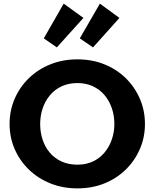

<svg xmlns="http://www.w3.org/2000/svg" viewBox="-20 -1028 854 1061"><path d="M408 13Q327 13 258.5 -14.5Q190 -42 139.5 -91Q89 -140 61 -204.5Q33 -269 33 -343Q33 -417 61 -482Q89 -547 139.5 -596Q190 -645 258.5 -672.5Q327 -700 408 -700Q489 -700 557 -672.5Q625 -645 675 -596Q725 -547 753 -482Q781 -417 781 -343Q781 -269 753 -204.5Q725 -140 675 -91Q625 -42 557 -14.5Q489 13 408 13ZM408 -118Q456 -118 494 -136Q532 -154 558 -185.5Q584 -217 598 -257.5Q612 -298 612 -343Q612 -389 598 -430Q584 -471 558 -502Q532 -533 494 -551Q456 -569 408 -569Q359 -569 320.5 -551Q282 -533 255.5 -501Q229 -469 215.5 -428.5Q202 -388 202 -343Q202 -297 215.5 -256Q229 -215 255.5 -184Q282 -153 320.5 -135.5Q359 -118 408 -118ZM494 -766 421 -816 532 -1008 640 -929ZM294 -766 222 -816 332 -1008 441 -929Z"/></svg>

Font: BioRhyme ExtraBold
Style: Regular
Weight: 800
Designer: Aoife Mooney
Foundry: Aoife Mooney Type
Version: Version 1.600;gftools[0.9.33]